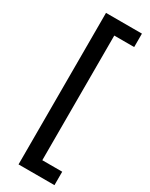

<svg xmlns="http://www.w3.org/2000/svg" viewBox="-230 -767 763 979"><g transform="rotate(30 151.5 -278.0)"><path d="M77.6 -724.1H289.1V-645H171.9V88.9H289.1V168H77.6Z"/></g></svg>

Font: Pyidaungsu Book
Style: Bold
Weight: 700
Designer: Sun Tun
Foundry: MCF
Version: Version 1.008;February 27, 2020;FontCreator 11.0.0.2408 32-b